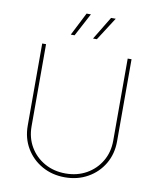

<svg xmlns="http://www.w3.org/2000/svg" viewBox="-100 -1020 913 1108"><g transform="rotate(10 356.0 -466.0)"><path d="M356 10.3Q281.7 10.3 222.4 -23.2Q163.1 -56.6 128.7 -114.7Q94.2 -172.9 94.2 -246.6V-727.5H116.7V-246.6Q116.7 -179.2 147.9 -126.2Q179.2 -73.2 233.4 -42.7Q287.6 -12.2 356 -12.2Q424.8 -12.2 478.8 -42.7Q532.7 -73.2 564 -126.2Q595.2 -179.2 595.2 -246.6V-727.5H617.7V-246.6Q617.7 -172.9 583.5 -114.7Q549.3 -56.6 490 -23.2Q430.7 10.3 356 10.3ZM270 -806.6H247.6L316.4 -941.9H341.8ZM400.4 -806.6H377.9L460 -941.9H487.3Z"/></g></svg>

Font: Inter 16pt Thin
Style: Regular
Weight: 250
Version: Version 4.001;git-66647c0bb